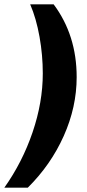

<svg xmlns="http://www.w3.org/2000/svg" viewBox="-68 -706 400 884"><path d="M60 158H-48Q35 41 82 -97Q129 -235 129 -368Q129 -452 114 -536.5Q99 -621 71 -686H179Q285 -544 285 -351Q285 -213 225.5 -80Q166 53 60 158Z"/></svg>

Font: Chivo Black Italic
Style: Regular
Weight: 900
Italic angle: -8.05°
Designer: Hector Gatti
Foundry: Omnibus-Type
Version: Version 1.007